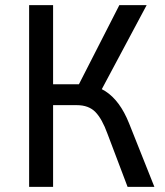

<svg xmlns="http://www.w3.org/2000/svg" viewBox="-20 -725 640 745"><path d="M93 0V-705H186V-398H295L276 -378L443 -705H549L367 -364L327 -394Q361 -389 389 -371Q417 -353 440 -322Q463 -291 481 -246L579 0H475L397 -206Q376 -264 350 -290.5Q324 -317 278 -317H186V0Z"/></svg>

Font: Nunito Sans 7pt Condensed Medium
Style: Regular
Weight: 500
Width: 3
Designer: Vernon Adams
Foundry: Vernon Adams
Version: Version 3.101;gftools[0.9.27]